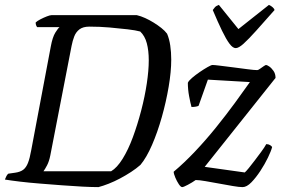

<svg xmlns="http://www.w3.org/2000/svg" viewBox="-29 -766 1173 786"><path d="M374 0Q348 0 308.5 -2Q269 -4 224 -7.5Q179 -11 134.5 -14.5Q90 -18 52.5 -22.5Q15 -27 -9 -31Q-6 -39 -2.5 -45.5Q1 -52 5 -55L33 -59Q54 -62 66 -71Q78 -80 85.5 -99Q93 -118 99 -152L179 -576Q186 -614 197.5 -632.5Q209 -651 215 -655H123Q120 -659 118.5 -663.5Q117 -668 117 -674Q123 -680 136.5 -687Q150 -694 163 -699Q176 -704 182 -704H531Q548 -700 565.5 -692Q583 -684 600 -673.5Q617 -663 631.5 -651.5Q646 -640 655 -628Q664 -607 668 -579.5Q672 -552 672 -522Q672 -473 661.5 -411Q651 -349 633.5 -287Q616 -225 593.5 -173Q571 -121 546 -91Q529 -76 507.5 -62Q486 -48 462.5 -35.5Q439 -23 416 -14Q393 -5 374 0ZM149 -65H426Q450 -79 473 -116Q496 -153 515 -204.5Q534 -256 549 -313.5Q564 -371 572 -424.5Q580 -478 580 -519Q580 -559 572 -589Q564 -619 545 -637Q527 -642 493.5 -646Q460 -650 419.5 -653.5Q379 -657 337 -657Q311 -657 296.5 -646Q282 -635 275 -617Q268 -599 264 -578L177 -130Q172 -105 163.5 -89Q155 -73 149 -65ZM717 0Q711 0 703 -12Q695 -24 688.5 -39.5Q682 -55 682 -63Q725 -99 769.5 -146Q814 -193 855.5 -244.5Q897 -296 932.5 -344.5Q968 -393 994 -430L822 -440L784 -333Q781 -331 773 -329.5Q765 -328 755 -328Q750 -346 745 -373Q740 -400 740 -427Q743 -435 757 -447Q771 -459 788.5 -471Q806 -483 821 -491.5Q836 -500 841 -500Q848 -500 872.5 -497Q897 -494 928 -490Q959 -486 985.5 -482.5Q1012 -479 1024 -479Q1028 -479 1035.5 -484.5Q1043 -490 1050.5 -495Q1058 -500 1060 -500Q1064 -500 1073 -494Q1082 -488 1090.5 -476Q1099 -464 1099 -447L809 -83L973 -60Q978 -64 989.5 -78Q1001 -92 1014.5 -110Q1028 -128 1041 -145.5Q1054 -163 1061 -176Q1070 -176 1076.5 -172Q1083 -168 1085 -164Q1081 -148 1068 -121Q1055 -94 1037 -66.5Q1019 -39 1000 -19.5Q981 0 964 0Q950 0 924 -4.5Q898 -9 868 -14.5Q838 -20 812 -24.5Q786 -29 772 -29Q758 -19 740 -9.5Q722 0 717 0ZM936 -569Q924 -569 910.5 -587Q897 -605 880 -640Q863 -675 842 -725Q846 -731 851 -736.5Q856 -742 867 -746L947 -647L1072 -746Q1081 -742 1087.5 -736Q1094 -730 1095 -725Q1051 -675 1019.5 -640Q988 -605 968 -587Q948 -569 936 -569Z"/></svg>

Font: Texturina Medium 12pt Light
Style: Italic
Weight: 300
Italic angle: -11°
Version: Version 1.002